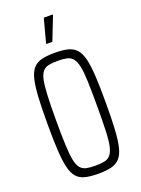

<svg xmlns="http://www.w3.org/2000/svg" viewBox="-167 -970 771 1051"><g transform="rotate(-20 218.0 -444.5)"><path d="M218 8Q173 8 142 0.5Q111 -7 92.5 -28Q74 -49 64.5 -88.5Q55 -128 51.5 -190Q48 -252 48 -344Q48 -436 51.5 -498Q55 -560 64.5 -599.5Q74 -639 92.5 -660Q111 -681 142 -688.5Q173 -696 218 -696Q263 -696 293.5 -688.5Q324 -681 343 -660Q362 -639 371.5 -599.5Q381 -560 384.5 -498Q388 -436 388 -344Q388 -252 384.5 -190Q381 -128 371.5 -88.5Q362 -49 343 -28Q324 -7 293.5 0.5Q263 8 218 8ZM218 -39Q249 -39 270.5 -43.5Q292 -48 305.5 -64Q319 -80 326 -112.5Q333 -145 335 -201.5Q337 -258 337 -344Q337 -430 335 -486.5Q333 -543 326 -575.5Q319 -608 305.5 -624Q292 -640 270.5 -644.5Q249 -649 218 -649Q186 -649 165 -644.5Q144 -640 130.5 -624Q117 -608 110.5 -575.5Q104 -543 101.5 -486.5Q99 -430 99 -344Q99 -258 101.5 -201.5Q104 -145 110.5 -112.5Q117 -80 130.5 -64Q144 -48 165 -43.5Q186 -39 218 -39ZM192 -757V-762L228 -897H280V-892L227 -757Z"/></g></svg>

Font: Saira ExtraCondensed Light
Style: Regular
Weight: 300
Width: 2
Designer: Hector Gatti with collaboration of the Omnibus-Type team
Foundry: Omnibus-Type
Version: Version 1.101